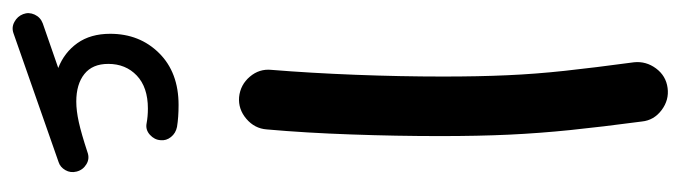

<svg xmlns="http://www.w3.org/2000/svg" viewBox="-411 -259 1050 296"><g transform="rotate(90 114.0 -111.0)"><path d="M-12.2 378.4Q-15.6 369.6 -11.5 360.6Q-7.3 351.6 2 348.1L70.8 324.2Q46.9 314.9 32.5 294.7Q18.1 274.4 18.1 244.1Q18.1 198.7 47.9 168.7Q77.6 138.7 127.9 138.7Q147 138.7 161.6 141.1Q171.4 143.1 177.2 150.4Q183.1 157.7 182.1 166.5Q181.6 175.8 173.8 182.9Q166 189.9 156.2 188Q145.5 186 133.3 186Q100.6 186 82.5 203.1Q64.5 220.2 64.5 247.1Q64.5 271.5 80.1 283.9Q95.7 296.4 122.6 296.4Q136.7 296.4 154.3 292.5Q171.9 288.6 200.2 279.3Q210.4 275.4 219.2 280.8Q228 286.1 230.5 295.9Q232.9 305.2 228.3 313.2Q223.6 321.3 215.8 323.7L17.6 393.1Q8.3 396.5 -0.2 391.8Q-8.8 387.2 -12.2 378.4ZM62 -563.5Q60.1 -582 71.5 -597.4Q83 -612.8 101.6 -615.2Q120.1 -617.7 135.7 -606Q151.4 -594.2 153.3 -575.7Q161.6 -513.2 166.5 -465.3Q171.4 -417.5 173.6 -370.6Q175.8 -323.7 175.8 -264.2Q175.8 -197.8 173.3 -127.7Q170.9 -57.6 165.5 2.9Q164.1 21.5 149.2 34.2Q134.3 46.9 115.7 45.4Q96.7 43.5 84.2 28.8Q71.8 14.2 73.7 -4.4Q78.6 -64.5 81.3 -134Q84 -203.6 84 -268.6Q84 -324.7 82 -367.9Q80.1 -411.1 75.2 -456.5Q70.3 -502 62 -563.5Z"/></g></svg>

Font: Mikhak-DS2-FD Medium
Style: Regular
Weight: 500
Designer: Amin Abedi
Version: Version 3.4